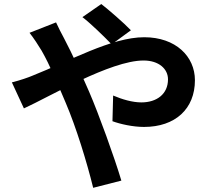

<svg xmlns="http://www.w3.org/2000/svg" viewBox="-20 -853 1040 939"><path d="M526.1 -636.1 620.2 -704.9C585.6 -741.2 511 -805.6 475.3 -833.3L383.1 -769.2C422.8 -739.1 491.1 -672.4 526.1 -636.1ZM254.1 -743.5 124.4 -692.6C144.2 -667.4 168.8 -630 183.4 -605.4C224.5 -533.7 261.7 -443 301.6 -349.6C352.9 -229.5 404.7 -60.3 435.7 65.5L573.5 30.3C540 -82.3 462.9 -295.7 415.8 -404.5C379.1 -488.5 334.4 -587.6 293.7 -664.8C282.9 -683.6 262.7 -724.8 254.1 -743.5ZM38.1 -450.1 96.9 -322.9C220.2 -378.6 520.2 -557.1 682.1 -557.1C757.1 -557.1 801.6 -515.9 801.6 -465C801.6 -393.2 746.9 -352.2 671.5 -352.2C628 -352.2 578 -366.7 533.3 -385.8L530 -260.2C567.8 -246.2 629.7 -232.2 684.3 -232.2C837.1 -232.2 933.3 -320.5 933.3 -460.7C933.3 -576.7 839.6 -670.9 685.4 -670.9C524.6 -670.9 319 -553.9 137.4 -482.3C120.8 -475 77.4 -459.8 38.1 -450.1Z"/></svg>

Font: Source Han Sans JP VF
Style: Regular
Weight: 250
Designer: Ryoko NISHIZUKA 西塚涼子 (kana, bopomofo & ideographs); Paul D. Hunt (Latin, Greek & Cyrillic); Sandoll Communications 산돌커뮤니
Foundry: Adobe
Version: Version 2.004;hotconv 1.0.118;makeotfexe 2.5.65603